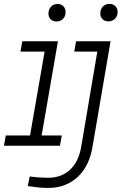

<svg xmlns="http://www.w3.org/2000/svg" viewBox="-22 -737 629 971"><path d="M362.8 -528.3H537.1L446.8 0Q439.9 46.4 422.1 85.7Q404.3 125 375.5 153.6Q346.7 182.1 307.4 198Q268.1 213.9 219.2 213.4Q193.8 213.4 168.7 210.7Q143.6 208 118.2 204.1L128.4 155.3Q150.4 158.7 172.9 160.2Q195.3 161.6 217.8 162.1Q255.9 162.6 285.4 150.9Q314.9 139.2 336.4 117.4Q357.9 95.7 371.1 65.7Q384.3 35.6 389.6 0L470.2 -476.1H353.5ZM90.8 -528.3H271L188.5 -51.8H290.5L281.2 0H-2L7.3 -51.8H129.9L203.6 -476.1H81.5ZM485.4 -671.4Q486.3 -690.9 498.3 -703.9Q510.3 -716.8 530.3 -717.3Q550.3 -717.8 562 -705.3Q573.7 -692.9 572.8 -673.3Q571.8 -653.8 559.1 -641.6Q546.4 -629.4 527.3 -628.9Q507.8 -628.4 496.1 -640.4Q484.4 -652.3 485.4 -671.4ZM223.1 -670.9Q224.1 -690.4 236.1 -703.4Q248 -716.3 267.6 -716.8Q288.1 -717.3 299.3 -704.8Q310.5 -692.4 309.6 -672.9Q308.6 -653.3 296.4 -641.1Q284.2 -628.9 264.6 -628.4Q245.1 -627.9 233.6 -639.9Q222.2 -651.9 223.1 -670.9Z"/></svg>

Font: Roboto Mono Light
Style: Italic
Weight: 300
Designer: Google
Version: Version 2.000985; 2015; ttfautohint (v1.3)